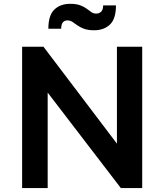

<svg xmlns="http://www.w3.org/2000/svg" viewBox="-20 -959 838 979"><path d="M92.8 -720.7H201.7L576.2 -226.6V-720.7H705.1V0H596.2L223.1 -486.8V0H92.8ZM460.4 -804.7Q428.7 -804.7 408.4 -812.3Q388.2 -819.8 374.5 -829.8Q360.8 -839.8 349.4 -847.4Q337.9 -855 323.2 -855Q309.6 -855 300.8 -845Q292 -835 292 -812.5H226.6Q226.6 -880.9 257.1 -910.2Q287.6 -939.5 337.4 -939.5Q369.6 -939.5 389.4 -931.9Q409.2 -924.3 422.1 -914.6Q435.1 -904.8 445.8 -897.2Q456.5 -889.6 470.7 -889.6Q485.4 -889.6 495.6 -899.2Q505.9 -908.7 505.9 -931.6H571.3Q571.3 -863.3 540.8 -834Q510.3 -804.7 460.4 -804.7Z"/></svg>

Font: Monda
Style: Bold
Weight: 700
Designer: Vernon Adams
Foundry: Vernon Adams
Version: Version 2.100; ttfautohint (v1.8.3)